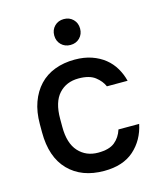

<svg xmlns="http://www.w3.org/2000/svg" viewBox="-107 -774 719 860"><g transform="rotate(-15 252.5 -344.0)"><path d="M270 8Q166 8 105.5 -54Q45 -116 45 -231V-269Q45 -326 61 -370Q77 -414 106 -445Q135 -476 177 -492Q219 -508 270 -508Q314 -508 348.5 -496Q383 -484 408.5 -463.5Q434 -443 450.5 -415Q467 -387 475 -355H379Q368 -381 341.5 -401.5Q315 -422 265 -422Q208 -422 173.5 -384Q139 -346 139 -269V-231Q139 -155 174 -116.5Q209 -78 265 -78Q316 -78 342 -99Q368 -120 379 -155H475Q460 -83 409 -37.5Q358 8 270 8ZM270 -576Q244 -576 227 -593Q210 -610 210 -636Q210 -662 227 -679Q244 -696 270 -696Q296 -696 313 -679Q330 -662 330 -636Q330 -610 313 -593Q296 -576 270 -576Z"/></g></svg>

Font: PT Root UI Web Medium
Style: Regular
Weight: 500
Designer: Vitaly Kuzmin
Foundry: ParaType Ltd.
Version: Version 1.001W